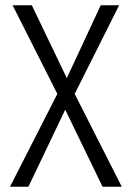

<svg xmlns="http://www.w3.org/2000/svg" viewBox="-20 -710 500 730"><path d="M18 0 198 -353 28 -690H101L234 -413L363 -690H433L264 -353L443 0H370L228 -293L88 0Z"/></svg>

Font: Radio Canada Condensed Light
Style: Regular
Weight: 300
Width: 3
Designer: Charles Daoud, Etienne Aubert Bonn, Alexandre Saumier Demers, Jacques Le Bailly
Foundry: Radio-Canada
Version: Version 2.104; ttfautohint (v1.8.4.7-5d5b);gftools[0.9.28.de